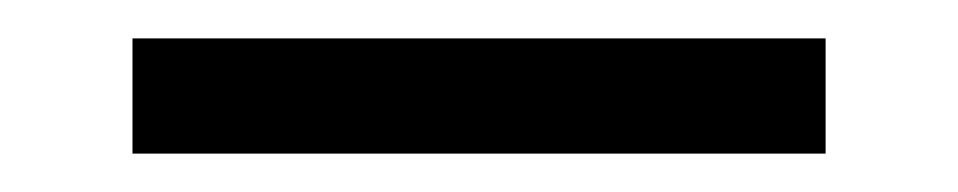

<svg xmlns="http://www.w3.org/2000/svg" viewBox="-20 -20 499 100"><path d="M49 0H410V60H49Z"/></svg>

Font: Pridi Light
Style: Regular
Weight: 300
Designer: Katatrad Team
Foundry: CadsonDemak
Version: Version 1.003